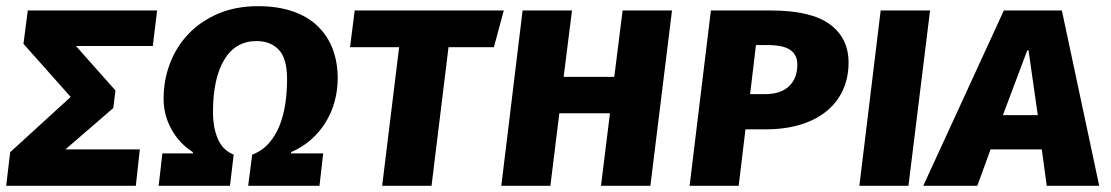

<svg xmlns="http://www.w3.org/2000/svg" viewBox="-32 -602 3600 622"><path d="M335 -252 180 -118H421L408 0H-12L1 -109L197 -288L44 -460L58 -568H477L463 -453H214L342 -309Z M799 -469Q731 -469 694.5 -408.5Q658 -348 658 -239Q658 -188 674 -151.5Q690 -115 725 -101L713 0H482L494 -105H593V-109Q548 -138 523 -184Q498 -230 498 -282Q498 -343 519 -397.5Q540 -452 579.5 -493Q619 -534 675.5 -558Q732 -582 804 -582Q867 -582 915.5 -565.5Q964 -549 996.5 -518Q1029 -487 1045.5 -444Q1062 -401 1062 -348Q1062 -311 1052.5 -275Q1043 -239 1024 -207.5Q1005 -176 976.5 -150.5Q948 -125 911 -109V-105H1015L1003 0H772L785 -101Q817 -113 839 -138Q861 -163 874 -196Q887 -229 892.5 -267.5Q898 -306 898 -345Q898 -413 871 -441Q844 -469 799 -469Z M1421 -449 1366 0H1206L1261 -449H1102L1117 -568H1600L1568 -449Z M1915 0 1944 -235H1780L1751 0H1592L1661 -568H1821L1794 -353H1958L1985 -568H2145L2075 0Z M2446 -297Q2497 -297 2524 -322.5Q2551 -348 2551 -393Q2551 -424 2528.5 -440Q2506 -456 2454 -456H2417L2398 -297ZM2717 -399Q2717 -351 2699 -311Q2681 -271 2646.5 -242.5Q2612 -214 2562 -198.5Q2512 -183 2447 -183H2383L2361 0H2202L2271 -568H2466Q2595 -568 2656 -523.5Q2717 -479 2717 -399Z M2752 0 2821 -568H2981L2911 0Z M3343 -118H3177L3134 0H2959L3220 -568H3408L3529 0H3359ZM3217 -229H3330L3300 -439H3296Z"/></svg>

Font: Qjlgwqiwhsfqbnnlvksmvfsycuq
Style: Regular
Weight: 700
Italic angle: -8°
Designer: Carrois Corporate & Edenspiekermann
Foundry: Carrois Corporate GbR & Edenspiekermann AG
Version: Version 2.001